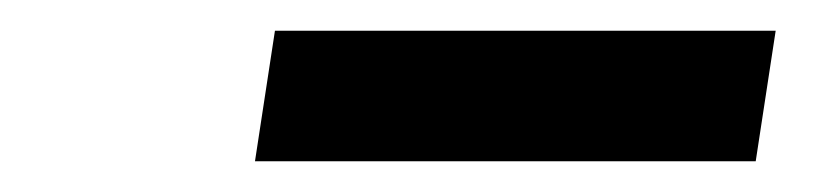

<svg xmlns="http://www.w3.org/2000/svg" viewBox="-20 -716 540 125"><path d="M146 -611 159 -696H485L472 -611Z"/></svg>

Font: Nunito Sans 12pt ExtraBold
Style: Italic
Weight: 800
Italic angle: -9°
Designer: Vernon Adams
Foundry: Vernon Adams
Version: Version 3.101;gftools[0.9.27]